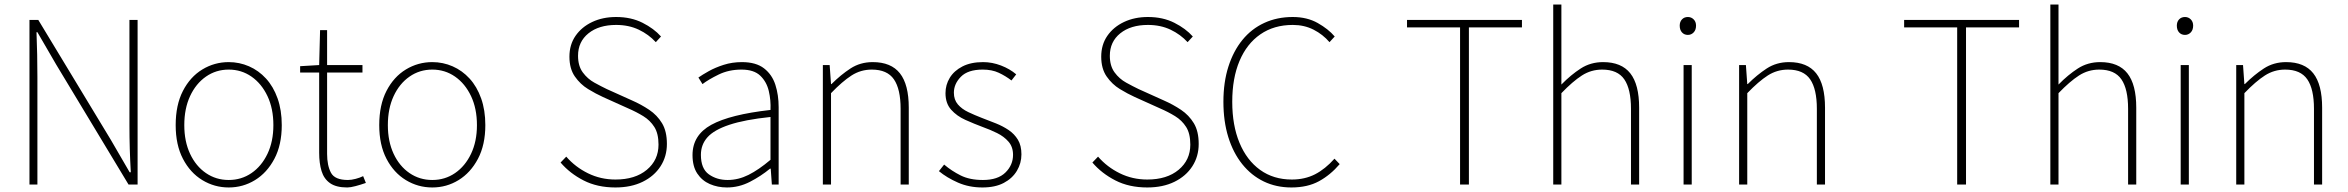

<svg xmlns="http://www.w3.org/2000/svg" viewBox="-20 -814 10360 847"><path d="M110 0V-726H149L469 -197L552 -54H557Q554 -107 552.5 -157.5Q551 -208 551 -259V-726H587V0H547L228 -529L145 -672H141Q143 -621 144 -573Q145 -525 145 -473V0Z M989 13Q926 13 872.5 -19.5Q819 -52 787 -113.5Q755 -175 755 -262Q755 -351 787 -413Q819 -475 872.5 -507.5Q926 -540 989 -540Q1036 -540 1078.5 -521.5Q1121 -503 1153.5 -467.5Q1186 -432 1204.5 -380Q1223 -328 1223 -262Q1223 -175 1190.5 -113.5Q1158 -52 1105 -19.5Q1052 13 989 13ZM989 -20Q1045 -20 1089.5 -50.5Q1134 -81 1160 -135.5Q1186 -190 1186 -262Q1186 -335 1160 -390Q1134 -445 1089.5 -476Q1045 -507 989 -507Q933 -507 888.5 -476Q844 -445 818.5 -390Q793 -335 793 -262Q793 -190 818.5 -135.5Q844 -81 888.5 -50.5Q933 -20 989 -20Z M1512 13Q1463 13 1436 -6Q1409 -25 1398.5 -59.5Q1388 -94 1388 -140V-494H1304V-522L1388 -527L1392 -681H1423V-527H1579V-494H1423V-135Q1423 -84 1440 -52Q1457 -20 1515 -20Q1530 -20 1549 -25Q1568 -30 1582 -37L1594 -7Q1571 1 1548.5 7Q1526 13 1512 13Z M1887 13Q1824 13 1770.5 -19.5Q1717 -52 1685 -113.5Q1653 -175 1653 -262Q1653 -351 1685 -413Q1717 -475 1770.5 -507.5Q1824 -540 1887 -540Q1934 -540 1976.5 -521.5Q2019 -503 2051.5 -467.5Q2084 -432 2102.5 -380Q2121 -328 2121 -262Q2121 -175 2088.5 -113.5Q2056 -52 2003 -19.5Q1950 13 1887 13ZM1887 -20Q1943 -20 1987.5 -50.5Q2032 -81 2058 -135.5Q2084 -190 2084 -262Q2084 -335 2058 -390Q2032 -445 1987.5 -476Q1943 -507 1887 -507Q1831 -507 1786.5 -476Q1742 -445 1716.5 -390Q1691 -335 1691 -262Q1691 -190 1716.5 -135.5Q1742 -81 1786.5 -50.5Q1831 -20 1887 -20Z M2695 13Q2615 13 2554.5 -18Q2494 -49 2453 -97L2478 -123Q2518 -77 2574 -49.5Q2630 -22 2695 -22Q2782 -22 2833.5 -65Q2885 -108 2885 -176Q2885 -225 2866.5 -254Q2848 -283 2818 -301.5Q2788 -320 2751 -336L2640 -386Q2609 -400 2574.5 -421Q2540 -442 2516 -476.5Q2492 -511 2492 -564Q2492 -617 2519 -656Q2546 -695 2592.5 -717Q2639 -739 2698 -739Q2764 -739 2814.5 -713.5Q2865 -688 2896 -653L2873 -628Q2842 -662 2798 -683Q2754 -704 2698 -704Q2622 -704 2576 -667Q2530 -630 2530 -568Q2530 -523 2551 -494.5Q2572 -466 2602 -449.5Q2632 -433 2657 -421L2768 -371Q2809 -353 2844 -329.5Q2879 -306 2900.5 -270.5Q2922 -235 2922 -179Q2922 -124 2894 -80.5Q2866 -37 2815 -12Q2764 13 2695 13Z M3187 13Q3146 13 3111.5 -2Q3077 -17 3056 -48.5Q3035 -80 3035 -130Q3035 -218 3118 -263.5Q3201 -309 3379 -329Q3381 -372 3371.5 -412.5Q3362 -453 3334 -480Q3306 -507 3251 -507Q3195 -507 3150 -485Q3105 -463 3079 -443L3061 -472Q3078 -484 3106.5 -500Q3135 -516 3172.5 -528Q3210 -540 3253 -540Q3315 -540 3350.5 -512.5Q3386 -485 3400.5 -440Q3415 -395 3415 -341V0H3385L3380 -70H3377Q3337 -37 3288.5 -12Q3240 13 3187 13ZM3190 -20Q3237 -20 3282 -42.5Q3327 -65 3379 -109V-298Q3265 -286 3197.5 -263.5Q3130 -241 3101 -208.5Q3072 -176 3072 -131Q3072 -70 3107 -45Q3142 -20 3190 -20Z M3610 0V-527H3640L3646 -443H3648Q3689 -484 3732 -512Q3775 -540 3830 -540Q3911 -540 3950 -490.5Q3989 -441 3989 -339V0H3953V-334Q3953 -421 3923.5 -464Q3894 -507 3826 -507Q3777 -507 3736.5 -481Q3696 -455 3646 -403V0Z M4314 13Q4255 13 4206 -8.5Q4157 -30 4122 -59L4145 -88Q4178 -60 4218 -40Q4258 -20 4316 -20Q4382 -20 4415.5 -53Q4449 -86 4449 -131Q4449 -166 4429 -189Q4409 -212 4378.5 -227Q4348 -242 4317 -253Q4277 -268 4239 -285Q4201 -302 4176 -330Q4151 -358 4151 -403Q4151 -440 4170 -471Q4189 -502 4226 -521Q4263 -540 4317 -540Q4357 -540 4396 -525Q4435 -510 4463 -486L4442 -459Q4416 -479 4386 -493Q4356 -507 4315 -507Q4250 -507 4219 -475.5Q4188 -444 4188 -405Q4188 -374 4205.5 -353.5Q4223 -333 4251.5 -319.5Q4280 -306 4311 -294Q4343 -282 4374 -269.5Q4405 -257 4430 -240Q4455 -223 4470.5 -197.5Q4486 -172 4486 -133Q4486 -94 4466 -60.5Q4446 -27 4408 -7Q4370 13 4314 13Z M5041 13Q4961 13 4900.5 -18Q4840 -49 4799 -97L4824 -123Q4864 -77 4920 -49.5Q4976 -22 5041 -22Q5128 -22 5179.5 -65Q5231 -108 5231 -176Q5231 -225 5212.5 -254Q5194 -283 5164 -301.5Q5134 -320 5097 -336L4986 -386Q4955 -400 4920.5 -421Q4886 -442 4862 -476.5Q4838 -511 4838 -564Q4838 -617 4865 -656Q4892 -695 4938.5 -717Q4985 -739 5044 -739Q5110 -739 5160.5 -713.5Q5211 -688 5242 -653L5219 -628Q5188 -662 5144 -683Q5100 -704 5044 -704Q4968 -704 4922 -667Q4876 -630 4876 -568Q4876 -523 4897 -494.5Q4918 -466 4948 -449.5Q4978 -433 5003 -421L5114 -371Q5155 -353 5190 -329.5Q5225 -306 5246.5 -270.5Q5268 -235 5268 -179Q5268 -124 5240 -80.5Q5212 -37 5161 -12Q5110 13 5041 13Z M5677 13Q5610 13 5555 -13.5Q5500 -40 5460 -90Q5420 -140 5398.5 -209.5Q5377 -279 5377 -365Q5377 -451 5399 -520Q5421 -589 5461 -638Q5501 -687 5557.5 -713Q5614 -739 5683 -739Q5746 -739 5793 -712.5Q5840 -686 5868 -653L5845 -628Q5816 -662 5775 -683Q5734 -704 5683 -704Q5600 -704 5540 -662.5Q5480 -621 5448 -545Q5416 -469 5416 -365Q5416 -261 5448 -184Q5480 -107 5539 -64.5Q5598 -22 5679 -22Q5736 -22 5781 -45Q5826 -68 5867 -114L5890 -90Q5849 -42 5798.5 -14.5Q5748 13 5677 13Z M6421 0V-693H6187V-726H6694V-693H6460V0Z M6832 0V-794H6868V-560V-441Q6910 -484 6953.5 -512Q6997 -540 7052 -540Q7133 -540 7172 -490.5Q7211 -441 7211 -339V0H7175V-334Q7175 -421 7145.5 -464Q7116 -507 7048 -507Q6999 -507 6958.5 -481Q6918 -455 6868 -403V0Z M7407 0V-527H7443V0ZM7426 -660Q7410 -660 7400 -671Q7390 -682 7390 -701Q7390 -718 7400 -728.5Q7410 -739 7426 -739Q7441 -739 7451.5 -728.5Q7462 -718 7462 -701Q7462 -682 7451.5 -671Q7441 -660 7426 -660Z M7652 0V-527H7682L7688 -443H7690Q7731 -484 7774 -512Q7817 -540 7872 -540Q7953 -540 7992 -490.5Q8031 -441 8031 -339V0H7995V-334Q7995 -421 7965.5 -464Q7936 -507 7868 -507Q7819 -507 7778.5 -481Q7738 -455 7688 -403V0Z M8614 0V-693H8380V-726H8887V-693H8653V0Z M9025 0V-794H9061V-560V-441Q9103 -484 9146.5 -512Q9190 -540 9245 -540Q9326 -540 9365 -490.5Q9404 -441 9404 -339V0H9368V-334Q9368 -421 9338.5 -464Q9309 -507 9241 -507Q9192 -507 9151.5 -481Q9111 -455 9061 -403V0Z M9600 0V-527H9636V0ZM9619 -660Q9603 -660 9593 -671Q9583 -682 9583 -701Q9583 -718 9593 -728.5Q9603 -739 9619 -739Q9634 -739 9644.5 -728.5Q9655 -718 9655 -701Q9655 -682 9644.5 -671Q9634 -660 9619 -660Z M9845 0V-527H9875L9881 -443H9883Q9924 -484 9967 -512Q10010 -540 10065 -540Q10146 -540 10185 -490.5Q10224 -441 10224 -339V0H10188V-334Q10188 -421 10158.5 -464Q10129 -507 10061 -507Q10012 -507 9971.5 -481Q9931 -455 9881 -403V0Z"/></svg>

Font: Noto Sans SC Thin Thin
Style: Regular
Weight: 250
Version: Version 2.004-H2;hotconv 1.0.118;makeotfexe 2.5.65603